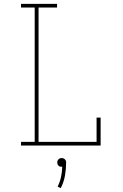

<svg xmlns="http://www.w3.org/2000/svg" viewBox="-20 -755 640 996"><path d="M89 0V-19H160V-716H89V-735H276V-716H180V-19H481V-145H502V0ZM295 221 279 213Q291 189 296.5 163Q302 137 303 110Q303 110 302 110Q301 110 300 110Q295 110 291 109Q287 108 283.5 104.5Q280 101 278.5 96.5Q277 92 277 88Q277 83 278.5 79Q280 75 283.5 71.5Q287 68 291 66.5Q295 65 300 65Q305 65 309 66.5Q313 68 316.5 71.5Q320 75 321.5 79Q323 83 323 88Q323 122 317 156Q311 190 295 221Z"/></svg>

Font: Iosevka Slab Thin Extended
Style: Regular
Weight: 100
Width: 7
Monospace: yes
Designer: Belleve Invis
Foundry: Belleve Invis
Version: Version 11.1.1; ttfautohint (v1.8.3)